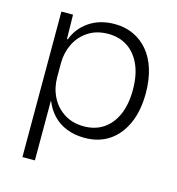

<svg xmlns="http://www.w3.org/2000/svg" viewBox="-104 -619 810 877"><g transform="rotate(15 300.5 -181.0)"><path d="M81 167V-521H136L138 -406H142Q162 -461 212 -495Q262 -529 332 -529Q381 -529 421 -510.5Q461 -492 490 -457.5Q519 -423 534.5 -373Q550 -323 550 -260Q550 -176 522.5 -115.5Q495 -55 446.5 -23Q398 9 332 9Q285 9 247 -6Q209 -21 182.5 -49Q156 -77 142 -113H140V167ZM315 -41Q368 -41 407 -67Q446 -93 467.5 -142Q489 -191 489 -260Q489 -329 467.5 -377.5Q446 -426 407 -452Q368 -478 315 -478Q260 -478 220.5 -452Q181 -426 160.5 -384Q140 -342 140 -293V-226Q140 -177 160.5 -135Q181 -93 220.5 -67Q260 -41 315 -41Z"/></g></svg>

Font: Mona Sans ExtraLight Light
Style: Regular
Weight: 300
Version: Version 2.000